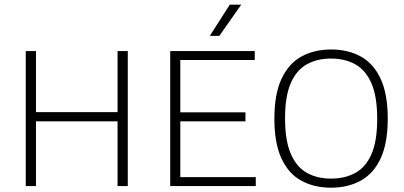

<svg xmlns="http://www.w3.org/2000/svg" viewBox="-20 -820 1781 846"><path d="M93.5 0V-595H138.5V-326H498V-595H543V0H498V-285.5H138.5V0Z M730 0V-595H1102.5V-555.5H774.5V-39.5H1107V0ZM760 -285.5V-325H1061.5V-285.5ZM904.5 -662 992.5 -799.5H1043L946.5 -662Z M1438.5 7Q1364 7 1307.8 -23.8Q1251.5 -54.5 1220.2 -121.8Q1189 -189 1189 -297Q1189 -405.5 1220.5 -472.8Q1252 -540 1308.2 -571Q1364.5 -602 1438.5 -602Q1513.5 -602 1569.8 -571Q1626 -540 1657.2 -472.8Q1688.5 -405.5 1688.5 -297Q1688.5 -189 1657.2 -122Q1626 -55 1569.5 -24Q1513 7 1438.5 7ZM1438.5 -33Q1499.5 -33 1545.5 -58Q1591.5 -83 1616.8 -140.8Q1642 -198.5 1642 -296Q1642 -395 1616.5 -453.2Q1591 -511.5 1545.2 -536.8Q1499.5 -562 1438.5 -562Q1378 -562 1332.5 -537Q1287 -512 1261.5 -454.2Q1236 -396.5 1236 -299Q1236 -200 1261.5 -141.8Q1287 -83.5 1332.5 -58.2Q1378 -33 1438.5 -33Z"/></svg>

Font: Encode Sans SC Condensed Thin ExtraLight
Style: Regular
Weight: 250
Version: Version 3.002